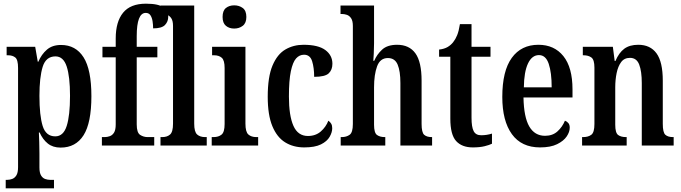

<svg xmlns="http://www.w3.org/2000/svg" viewBox="-20 -790 3697 1042"><path d="M11 232V186H20Q33 186 46.5 181Q60 176 69 161.5Q78 147 78 117V-421Q78 -466 63 -478Q48 -490 24 -490H16V-536H171L185 -455H188Q205 -495 234.5 -520.5Q264 -546 311 -546Q391 -546 433.5 -479Q476 -412 476 -268Q476 -123 433.5 -56Q391 11 309 11Q267 11 239.5 -11Q212 -33 195 -71H191Q192 -48 193 -19.5Q194 9 194 42V119Q194 148 203 162.5Q212 177 225.5 181.5Q239 186 251 186H273V232ZM280 -50Q324 -50 342 -106.5Q360 -163 360 -270Q360 -374 342 -429Q324 -484 281 -484Q229 -484 211.5 -427Q194 -370 194 -270Q194 -163 211.5 -106.5Q229 -50 280 -50Z M533 0V-46H549Q562 -46 576 -51Q590 -56 599 -70.5Q608 -85 608 -115V-479H536V-536H608V-581Q608 -672 648 -721Q688 -770 772 -770Q843 -770 868 -748.5Q893 -727 893 -699Q893 -673 875.5 -654.5Q858 -636 811 -636Q811 -655 808 -674.5Q805 -694 796.5 -707Q788 -720 771 -720Q722 -720 722 -594V-536H834V-479H722V-115Q722 -70 740.5 -58Q759 -46 781 -46H817V0Z M851 0V-46H861Q887 -46 903 -60Q919 -74 919 -119V-649Q919 -677 909.5 -691Q900 -705 886.5 -709.5Q873 -714 861 -714H851V-760H1034V-119Q1034 -74 1050 -60Q1066 -46 1093 -46H1102V0Z M1251 -635Q1224 -635 1206 -650Q1188 -665 1188 -698Q1188 -732 1206 -746.5Q1224 -761 1251 -761Q1278 -761 1297.5 -746.5Q1317 -732 1317 -698Q1317 -665 1297.5 -650Q1278 -635 1251 -635ZM1129 0V-46H1139Q1166 -46 1182.5 -59.5Q1199 -73 1199 -117V-421Q1199 -463 1183.5 -476.5Q1168 -490 1142 -490H1131V-536H1312V-119Q1312 -74 1328 -60Q1344 -46 1371 -46H1381V0Z M1631 10Q1572 10 1527.5 -17.5Q1483 -45 1458 -105.5Q1433 -166 1433 -265Q1433 -373 1459 -434.5Q1485 -496 1529 -521.5Q1573 -547 1627 -547Q1707 -547 1745.5 -518.5Q1784 -490 1784 -444Q1784 -411 1764 -392Q1744 -373 1685 -373Q1685 -422 1674 -457.5Q1663 -493 1630 -493Q1605 -493 1587 -473Q1569 -453 1558.5 -403.5Q1548 -354 1548 -266Q1548 -162 1572.5 -107Q1597 -52 1651 -52Q1693 -52 1721 -76.5Q1749 -101 1762 -135Q1772 -128 1777.5 -118.5Q1783 -109 1783 -94Q1783 -72 1769 -47.5Q1755 -23 1722 -6.5Q1689 10 1631 10Z M1829 0V-46H1835Q1860 -46 1877.5 -58.5Q1895 -71 1895 -117V-649Q1895 -677 1885.5 -691Q1876 -705 1862.5 -709.5Q1849 -714 1837 -714H1828V-760H2010V-555Q2010 -527 2008.5 -499.5Q2007 -472 2006 -460H2011Q2025 -494 2053.5 -520.5Q2082 -547 2135 -547Q2201 -547 2234.5 -500.5Q2268 -454 2268 -352V-118Q2268 -71 2282 -58.5Q2296 -46 2323 -46H2325V0H2153V-339Q2153 -404 2138 -439.5Q2123 -475 2085 -475Q2043 -475 2026.5 -430Q2010 -385 2010 -316V-113Q2010 -69 2026 -57.5Q2042 -46 2068 -46H2071V0Z M2546 10Q2487 10 2455.5 -24.5Q2424 -59 2424 -146V-482H2363V-521Q2391 -524 2409.5 -535Q2428 -546 2440 -562Q2452 -577 2461 -599Q2470 -621 2476 -659H2539V-536H2642V-482H2539V-151Q2539 -101 2550.5 -78.5Q2562 -56 2591 -56Q2622 -56 2650 -65V-10Q2636 -3 2610 3.5Q2584 10 2546 10Z M2911 10Q2810 10 2758 -62Q2706 -134 2706 -264Q2706 -405 2757.5 -476Q2809 -547 2902 -547Q2988 -547 3037.5 -485.5Q3087 -424 3087 -305V-261H2821Q2823 -154 2852.5 -103.5Q2882 -53 2938 -53Q2979 -53 3005.5 -77Q3032 -101 3046 -135Q3057 -131 3064.5 -122Q3072 -113 3072 -97Q3072 -74 3055.5 -49.5Q3039 -25 3003.5 -7.5Q2968 10 2911 10ZM2974 -316Q2974 -396 2958 -443.5Q2942 -491 2905 -491Q2867 -491 2845.5 -445.5Q2824 -400 2823 -316Z M3139 0V-46H3145Q3172 -46 3189 -58.5Q3206 -71 3206 -117V-423Q3206 -466 3189.5 -478Q3173 -490 3147 -490H3143V-536H3306L3316 -459H3320Q3339 -504 3368 -525.5Q3397 -547 3444 -547Q3509 -547 3543 -500.5Q3577 -454 3577 -352V-118Q3577 -71 3591 -58.5Q3605 -46 3632 -46H3636V0H3463V-339Q3463 -403 3449 -439.5Q3435 -476 3399 -476Q3368 -476 3351 -453Q3334 -430 3326.5 -393.5Q3319 -357 3319 -316V-113Q3319 -69 3334.5 -57.5Q3350 -46 3377 -46H3381V0Z"/></svg>

Font: Noto Serif Ethiopic ExtraCondensed SemiBold
Style: Regular
Weight: 600
Width: 2
Designer: Monotype Design Team
Foundry: Monotype Imaging Inc.
Version: Version 2.102; ttfautohint (v1.8.4.7-5d5b)